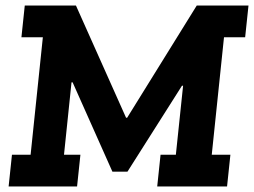

<svg xmlns="http://www.w3.org/2000/svg" viewBox="-20 -670 913 690"><path d="M23 -114H90L134 -536H57L69 -650H253L433 -247H437L687 -650H873L861 -536H785L741 -114H808L796 0H545L557 -114H612L638 -362H634L438 -53H384L241 -374H237L210 -114H269L257 0H11Z"/></svg>

Font: Zilla Slab
Style: Bold Italic
Weight: 700
Italic angle: -6°
Designer: Typotheque.com
Foundry: Typotheque type foundry
Version: Version 1.1; 2017; ttfautohint (v1.6)